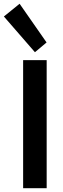

<svg xmlns="http://www.w3.org/2000/svg" viewBox="-56 -988 330 1008"><path d="M65.4 0V-672.4H189V0ZM127.4 -713.9 -35.6 -901.4 46.9 -968.3 188.5 -765.1Z"/></svg>

Font: FjallaOne
Style: Regular
Weight: 400
Designer: Irina Smirnova
Foundry: Irina Smirnova
Version: Version 1.001